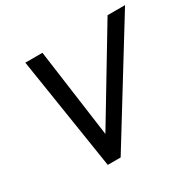

<svg xmlns="http://www.w3.org/2000/svg" viewBox="-150 -855 1038 1021"><g transform="rotate(-30 368.5 -345.0)"><path d="M232.4 0 124.5 -689.9H229.5L303.7 -148.9L629.4 -689.9H736.8L311.5 0Z"/></g></svg>

Font: HK Grotesk Medium Italic
Style: Regular
Weight: 500
Italic angle: -13°
Designer: Alfredo Marco Pradil and Stefan Peev
Foundry: Hanken Design Co.
Version: Version 1.000;PS 001.000;hotconv 1.0.88;makeotf.lib2.5.64775